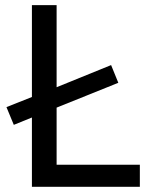

<svg xmlns="http://www.w3.org/2000/svg" viewBox="-20 -720 564 740"><path d="M519 -85V0H103V-267.1L33.2 -238.8L4.9 -307.1L103 -346.2V-700.2H198.2V-383.8L408.2 -469.2L436 -400.9L198.2 -305.2V-85Z"/></svg>

Font: ABeeZee
Style: Regular
Weight: 400
Designer: Anja Meiners
Foundry: Anja Meiners
Version: Version 1.002